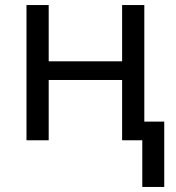

<svg xmlns="http://www.w3.org/2000/svg" viewBox="-20 -556 697 761"><path d="M544 185V0H464V-239H173V0H85V-536H173V-313H464V-536H552V-74H631V185Z"/></svg>

Font: Apis
Style: Regular
Weight: 400
Designer: Monotype Design Team
Foundry: Monotype Imaging Inc.
Version: Version 2.000; build 0001